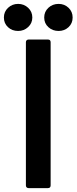

<svg xmlns="http://www.w3.org/2000/svg" viewBox="-62 -966 393 986"><path d="M85 0Q79 0 75 -3.5Q71 -7 71 -14V-749Q71 -756 75 -759.5Q79 -763 85 -763H184Q198 -763 198 -749V-14Q198 0 184 0ZM-42 -876Q-42 -906 -20.5 -926Q1 -946 31 -946Q61 -946 82.5 -926Q104 -906 104 -876Q104 -847 82.5 -827Q61 -807 31 -807Q0 -807 -21 -826.5Q-42 -846 -42 -876ZM165 -876Q165 -906 186.5 -926Q208 -946 239 -946Q269 -946 290 -926Q311 -906 311 -876Q311 -846 290 -826.5Q269 -807 239 -807Q208 -807 186.5 -826.5Q165 -846 165 -876Z"/></svg>

Font: Open Sauce Two SemiBold
Style: Regular
Weight: 600
Designer: Alfredo Marco Pradil
Foundry: Creative Sauce Fz LLC
Version: Version 1.477